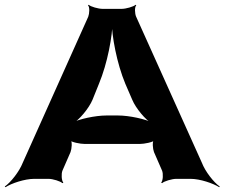

<svg xmlns="http://www.w3.org/2000/svg" viewBox="-79 -748 939 803"><path d="M565 -112 599 -34C604 -21 603 7 595 16L599 18C607 10 640 0 658 0H718C758 0 813 19 838 35L840 32C815 15 779 -31 765 -68L490 -679C485 -691 483 -718 491 -726L488 -728C480 -720 447 -711 431 -711H349C333 -711 300 -720 292 -728L289 -726C297 -718 295 -691 290 -678L16 -67C2 -31 -34 15 -59 32L-56 35C-32 19 24 0 64 0H124C142 0 174 10 182 18L186 16C178 7 177 -21 182 -34L216 -112C221 -125 224 -156 216 -164L212 -162C220 -153 257 -146 275 -146H506C524 -146 561 -153 569 -162L565 -164C557 -156 560 -125 565 -112ZM308 -331 335 -398C370 -482 392 -597 392 -664H388C388 -597 410 -482 445 -398L474 -331C489 -295 529 -247 558 -230L560 -234C531 -250 461 -265 415 -265H366C320 -265 250 -250 221 -234L225 -231C253 -247 293 -295 308 -331Z"/></svg>

Font: Asimov
Style: EdgeWide
Weight: 500
Designer: Google
Version: Version 2.000980: 2014